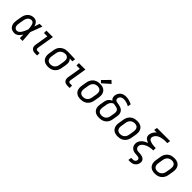

<svg xmlns="http://www.w3.org/2000/svg" viewBox="343 -2390 4211 4211"><g transform="rotate(45 2448.0 -284.5)"><path d="M209 8Q242 8 273.5 -9.5Q305 -27 328 -54Q351 -81 369 -112Q369 -56 370 0H456Q451 -64 447.5 -128.5Q444 -193 438 -257Q465 -325 490 -393.5Q515 -462 541 -530H455Q435 -470 414 -407Q405 -441 388.5 -471Q372 -501 342 -519.5Q312 -538 275 -538Q244 -538 213.5 -530Q183 -522 156 -502.5Q129 -483 109.5 -456Q90 -429 79.5 -399Q69 -369 64 -339L46 -229Q40 -194 40 -159Q40 -124 51 -92Q62 -60 85 -36Q108 -12 141 -2Q174 8 209 8ZM209 -68Q189 -68 171 -76Q153 -84 142.5 -100.5Q132 -117 128 -136Q124 -155 125 -175.5Q126 -196 130 -217L148 -327Q152 -351 160.5 -375Q169 -399 185.5 -420Q202 -441 226.5 -452Q251 -463 275 -463Q300 -463 317.5 -447Q335 -431 343 -409Q351 -387 355.5 -364Q360 -341 362.5 -317Q365 -293 366 -269Q357 -244 346.5 -219.5Q336 -195 324 -171Q312 -147 296.5 -124.5Q281 -102 258 -85Q235 -68 209 -68Z M842 0H907V-76H842Q827 -76 815 -84Q803 -92 801 -107Q799 -122 801 -137L866 -530H665V-455H768L717 -149Q712 -119 716 -90Q720 -61 738 -39Q756 -17 784 -8.5Q812 0 842 0Z M1249 8Q1281 8 1314 1Q1347 -6 1377.5 -23.5Q1408 -41 1430.5 -68.5Q1453 -96 1465.5 -127.5Q1478 -159 1483 -191L1502 -301Q1507 -331 1505.5 -360.5Q1504 -390 1492 -415.5Q1480 -441 1459 -459L1543 -455L1555 -530L1330 -538H1329Q1295 -538 1261 -531.5Q1227 -525 1195 -508Q1163 -491 1138 -464.5Q1113 -438 1099 -405.5Q1085 -373 1080 -339L1062 -229Q1055 -192 1057 -155Q1059 -118 1073 -86Q1087 -54 1114 -32Q1141 -10 1176.5 -1Q1212 8 1249 8ZM1250 -68Q1222 -68 1197 -78Q1172 -88 1158.5 -111Q1145 -134 1143 -161.5Q1141 -189 1146 -217L1164 -327Q1168 -354 1181 -380.5Q1194 -407 1218 -426.5Q1242 -446 1270 -454Q1298 -462 1325 -463Q1352 -462 1375 -450.5Q1398 -439 1409 -416Q1420 -393 1421 -366.5Q1422 -340 1418 -314L1399 -204Q1395 -177 1384 -151.5Q1373 -126 1352 -105.5Q1331 -85 1304 -76.5Q1277 -68 1250 -68Z M1850 0H1915V-76H1850Q1835 -76 1823 -84Q1811 -92 1809 -107Q1807 -122 1809 -137L1874 -530H1673V-455H1776L1725 -149Q1720 -119 1724 -90Q1728 -61 1746 -39Q1764 -17 1792 -8.5Q1820 0 1850 0Z M2257 8Q2290 8 2323 1.5Q2356 -5 2387 -23Q2418 -41 2441 -68Q2464 -95 2477 -127Q2490 -159 2495 -191L2514 -301Q2520 -338 2518.5 -375Q2517 -412 2502.5 -444Q2488 -476 2461 -498Q2434 -520 2398.5 -529Q2363 -538 2326 -538Q2294 -538 2260.5 -531.5Q2227 -525 2196.5 -507.5Q2166 -490 2142.5 -462.5Q2119 -435 2106 -403.5Q2093 -372 2088 -339L2070 -229Q2063 -192 2065 -155Q2067 -118 2081.5 -86Q2096 -54 2123 -32Q2150 -10 2185 -1Q2220 8 2257 8ZM2259 -68Q2231 -68 2206 -78Q2181 -88 2167 -111Q2153 -134 2151 -161.5Q2149 -189 2154 -217L2172 -327Q2176 -354 2187.5 -380Q2199 -406 2221 -426Q2243 -446 2270.5 -454.5Q2298 -463 2325 -463Q2352 -463 2377.5 -452.5Q2403 -442 2416.5 -419.5Q2430 -397 2432 -369.5Q2434 -342 2430 -314L2411 -204Q2407 -177 2395.5 -151Q2384 -125 2362 -104.5Q2340 -84 2313 -76Q2286 -68 2259 -68ZM2329 -560 2503 -714 2439 -774 2277 -609Z M2835 8Q2866 8 2898.5 1.5Q2931 -5 2961.5 -21.5Q2992 -38 3015.5 -64Q3039 -90 3052 -121Q3065 -152 3070 -184L3088 -289Q3091 -312 3093 -334Q3095 -356 3091 -377.5Q3087 -399 3077.5 -417.5Q3068 -436 3053 -451Q3038 -466 3019.5 -476Q3001 -486 2980.5 -492Q2960 -498 2939 -503Q2918 -508 2896.5 -510Q2875 -512 2854 -519Q2833 -526 2823.5 -546Q2814 -566 2818 -588Q2822 -612 2839.5 -632.5Q2857 -653 2882 -660.5Q2907 -668 2931 -668Q2978 -668 3021 -654Q3064 -640 3103 -619L3115 -694Q3072 -716 3024.5 -729.5Q2977 -743 2925 -743Q2893 -743 2860.5 -735Q2828 -727 2799.5 -706Q2771 -685 2754.5 -654.5Q2738 -624 2732 -592Q2728 -568 2731 -544Q2734 -520 2745.5 -500Q2757 -480 2776 -467Q2747 -455 2721.5 -434Q2696 -413 2681.5 -384Q2667 -355 2662 -325L2644 -220Q2638 -183 2640 -147Q2642 -111 2657.5 -80Q2673 -49 2700.5 -28.5Q2728 -8 2763 0Q2798 8 2835 8ZM2835 -68Q2808 -68 2783 -77Q2758 -86 2743.5 -106.5Q2729 -127 2726.5 -153.5Q2724 -180 2728 -208L2746 -313Q2750 -340 2761.5 -366Q2773 -392 2794.5 -412Q2816 -432 2842 -442Q2867 -437 2892.5 -433.5Q2918 -430 2942.5 -422.5Q2967 -415 2984 -397Q3001 -379 3004.5 -353.5Q3008 -328 3004 -302L2986 -196Q2982 -170 2970 -145Q2958 -120 2936 -101.5Q2914 -83 2887.5 -75.5Q2861 -68 2835 -68Z M3409 8Q3442 8 3475 1.5Q3508 -5 3539 -23Q3570 -41 3593 -68Q3616 -95 3629 -127Q3642 -159 3647 -191L3666 -301Q3672 -338 3670.5 -375Q3669 -412 3654.5 -444Q3640 -476 3613 -498Q3586 -520 3550.5 -529Q3515 -538 3478 -538Q3446 -538 3412.5 -531.5Q3379 -525 3348.5 -507.5Q3318 -490 3294.5 -462.5Q3271 -435 3258 -403.5Q3245 -372 3240 -339L3222 -229Q3215 -192 3217 -155Q3219 -118 3233.5 -86Q3248 -54 3275 -32Q3302 -10 3337 -1Q3372 8 3409 8ZM3411 -68Q3383 -68 3358 -78Q3333 -88 3319 -111Q3305 -134 3303 -161.5Q3301 -189 3306 -217L3324 -327Q3328 -354 3339.5 -380Q3351 -406 3373 -426Q3395 -446 3422.5 -454.5Q3450 -463 3477 -463Q3504 -463 3529.5 -452.5Q3555 -442 3568.5 -419.5Q3582 -397 3584 -369.5Q3586 -342 3582 -314L3563 -204Q3559 -177 3547.5 -151Q3536 -125 3514 -104.5Q3492 -84 3465 -76Q3438 -68 3411 -68Z M3942 205H3996Q4025 205 4055.5 197.5Q4086 190 4112 170.5Q4138 151 4153 123Q4168 95 4173 65Q4178 36 4170 9Q4162 -18 4141 -35Q4120 -52 4094 -61Q4068 -70 4040 -73Q4012 -76 3983 -76Q3954 -76 3928.5 -86.5Q3903 -97 3890.5 -122.5Q3878 -148 3883 -176Q3887 -205 3907.5 -229.5Q3928 -254 3954 -271Q3980 -288 4008.5 -299Q4037 -310 4066 -316.5Q4095 -323 4124 -326Q4153 -329 4182 -329V-338V-356V-395V-404Q4161 -404 4140 -405Q4119 -406 4098.5 -408.5Q4078 -411 4058 -415Q4038 -419 4019 -426Q4000 -433 3983 -443.5Q3966 -454 3958.5 -473Q3951 -492 3954 -513Q3960 -545 3983 -573.5Q4006 -602 4036.5 -618.5Q4067 -635 4099.5 -644Q4132 -653 4165 -656.5Q4198 -660 4230 -660H4285L4297 -735H3889L3877 -660H3956Q3922 -633 3899 -596Q3876 -559 3870 -519Q3865 -491 3870.5 -464Q3876 -437 3894 -417.5Q3912 -398 3935.5 -385.5Q3959 -373 3984 -364Q3952 -353 3922 -337Q3892 -321 3865.5 -298.5Q3839 -276 3821 -246.5Q3803 -217 3798 -185Q3795 -166 3796 -147Q3797 -128 3802 -110Q3807 -92 3816 -76.5Q3825 -61 3838 -48Q3851 -35 3866.5 -26Q3882 -17 3899.5 -11.5Q3917 -6 3936 -3.5Q3955 -1 3974.5 -0.5Q3994 0 4013 1.5Q4032 3 4050 9Q4068 15 4079 30Q4090 45 4087 65Q4084 83 4073 99Q4062 115 4044 122Q4026 129 4008 129H3954Z M4561 8Q4594 8 4627 1.5Q4660 -5 4691 -23Q4722 -41 4745 -68Q4768 -95 4781 -127Q4794 -159 4799 -191L4818 -301Q4824 -338 4822.5 -375Q4821 -412 4806.5 -444Q4792 -476 4765 -498Q4738 -520 4702.5 -529Q4667 -538 4630 -538Q4598 -538 4564.5 -531.5Q4531 -525 4500.5 -507.5Q4470 -490 4446.5 -462.5Q4423 -435 4410 -403.5Q4397 -372 4392 -339L4374 -229Q4367 -192 4369 -155Q4371 -118 4385.5 -86Q4400 -54 4427 -32Q4454 -10 4489 -1Q4524 8 4561 8ZM4563 -68Q4535 -68 4510 -78Q4485 -88 4471 -111Q4457 -134 4455 -161.5Q4453 -189 4458 -217L4476 -327Q4480 -354 4491.5 -380Q4503 -406 4525 -426Q4547 -446 4574.5 -454.5Q4602 -463 4629 -463Q4656 -463 4681.5 -452.5Q4707 -442 4720.5 -419.5Q4734 -397 4736 -369.5Q4738 -342 4734 -314L4715 -204Q4711 -177 4699.5 -151Q4688 -125 4666 -104.5Q4644 -84 4617 -76Q4590 -68 4563 -68Z"/></g></svg>

Font: Iosevka Sparkle
Style: Italic
Weight: 400
Italic angle: -9°
Designer: Belleve Invis
Foundry: Belleve Invis
Version: Version 4.5.0; ttfautohint (v1.8.3)